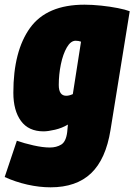

<svg xmlns="http://www.w3.org/2000/svg" viewBox="-45 -580 574 820"><path d="M-25 176 27 21Q58 32 98 41Q138 50 168 50Q196 50 216.5 37.5Q237 25 242 -16L245 -48Q220 -33 190 -26Q160 -19 141 -19Q77 -19 44.5 -63.5Q12 -108 12 -184Q12 -362 83.5 -461Q155 -560 316 -560Q349 -560 387 -556Q425 -552 458 -545.5Q491 -539 509 -532L427 -25Q407 100 344 160Q281 220 171 220Q123 220 72 208.5Q21 197 -25 176ZM301 -402Q291 -406 278 -406Q257 -406 240.5 -377.5Q224 -349 215 -305.5Q206 -262 206 -217Q206 -171 238 -171Q250 -171 266 -178Z"/></svg>

Font: Georama Semi Condensed Black
Style: Italic
Weight: 900
Width: 4
Italic angle: -9°
Designer: Jean-Baptiste Levee
Foundry: Production Type
Version: Version 1.000